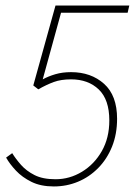

<svg xmlns="http://www.w3.org/2000/svg" viewBox="-20 -660 496 692"><path d="M174 12Q127 12 93.5 -4.5Q60 -21 37.5 -45Q15 -69 2 -92L24 -108Q37 -87 56 -65.5Q75 -44 104.5 -29Q134 -14 180 -14Q231 -14 275.5 -41Q320 -68 347 -115.5Q374 -163 374 -226Q374 -301 336 -337.5Q298 -374 236 -374Q200 -374 174 -364.5Q148 -355 118 -338L100 -352L180 -640H446L440 -614H200L134 -374Q154 -385 179.5 -392.5Q205 -400 236 -400Q308 -400 355 -358Q402 -316 402 -232Q402 -177 384 -132Q366 -87 334 -54.5Q302 -22 261 -5Q220 12 174 12Z"/></svg>

Font: Source Sans 3 VF
Style: Italic
Weight: 200
Italic angle: -11°
Designer: Paul D. Hunt
Foundry: Adobe Systems Incorporated
Version: Version 3.042;hotconv 1.0.118;makeotfexe 2.5.65603